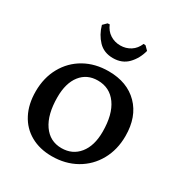

<svg xmlns="http://www.w3.org/2000/svg" viewBox="-170 -840 919 972"><g transform="rotate(30 289.5 -353.5)"><path d="M36 -235Q36 -315 70.5 -377Q105 -439 166 -473.5Q227 -508 306 -508Q415 -508 479 -443Q543 -378 543 -266Q543 -186 508 -123.5Q473 -61 411 -26Q349 9 270 9Q199 9 146 -21Q93 -51 64.5 -106Q36 -161 36 -235ZM432 -227Q432 -328 392 -384Q352 -440 282 -440Q219 -440 182.5 -393.5Q146 -347 146 -265Q146 -164 185 -107.5Q224 -51 292 -51Q356 -51 394 -98Q432 -145 432 -227ZM158 -694 179 -715 191 -716Q204 -684 230.5 -667Q257 -650 290 -650Q323 -650 349.5 -667Q376 -684 389 -716L401 -715L422 -694Q409 -644 376 -610Q343 -576 290 -576Q237 -576 204.5 -610Q172 -644 158 -694Z"/></g></svg>

Font: Alegreya SC Medium
Style: Regular
Weight: 500
Designer: Juan Pablo del Peral
Foundry: Huerta Tipografica
Version: Version 2.007; ttfautohint (v1.6)